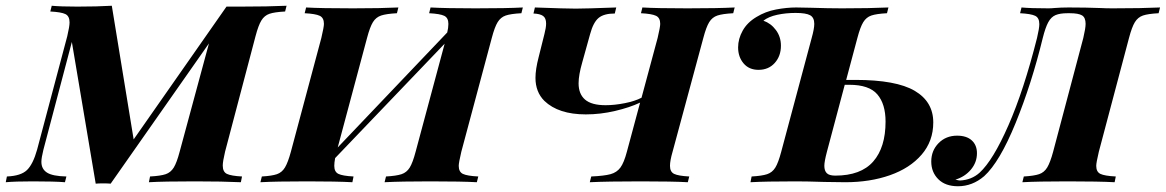

<svg xmlns="http://www.w3.org/2000/svg" viewBox="-63 -634 4056 668"><path d="M934 -614 929 -594Q892 -592 874.5 -586Q857 -580 846.5 -563Q836 -546 826 -508L720 -106Q712 -72 712 -58Q712 -36 726.5 -29Q741 -22 779 -20L775 0Q712 -3 615 -3Q506 -3 455 0L459 -20Q496 -22 513.5 -28Q531 -34 541.5 -51Q552 -68 562 -106L664 -483L322 5Q313 4 296 4Q279 4 270 5L187 -488L88 -113Q81 -85 81 -71Q81 -46 100.5 -33.5Q120 -21 168 -20L163 0Q127 -3 51 -3Q-10 -3 -43 0L-39 -20Q10 -22 31 -42.5Q52 -63 66 -113L171 -508Q179 -542 179 -556Q179 -578 164.5 -585Q150 -592 112 -594L117 -614Q148 -611 206 -611Q275 -611 326 -614L402 -149L725 -611H773Q870 -611 934 -614Z M1756 -608 1751 -588Q1714 -586 1696.5 -580Q1679 -574 1668.5 -557Q1658 -540 1648 -502L1542 -106Q1533 -68 1533 -57Q1533 -36 1547.5 -29Q1562 -22 1601 -20L1596 0Q1544 -3 1433 -3Q1332 -3 1275 0L1280 -20Q1316 -22 1334 -28Q1352 -34 1362.5 -51Q1373 -68 1383 -106L1484 -482L1103 -84Q1100 -68 1100 -57Q1100 -36 1114.5 -29Q1129 -22 1167 -20L1163 0Q1108 -3 1006 -3Q897 -3 843 0L848 -20Q883 -22 900.5 -28Q918 -34 928.5 -51.5Q939 -69 949 -106L1055 -502Q1064 -540 1064 -551Q1064 -572 1049.5 -579Q1035 -586 997 -588L1002 -608Q1053 -605 1165 -605Q1262 -605 1323 -608L1318 -588Q1281 -586 1263 -580Q1245 -574 1234.5 -557Q1224 -540 1214 -502L1112 -121L1493 -521Q1497 -537 1497 -551Q1497 -572 1482.5 -579Q1468 -586 1430 -588L1435 -608Q1489 -605 1591 -605Q1702 -605 1756 -608Z M2493 -608 2488 -588Q2451 -586 2433 -580Q2415 -574 2404.5 -557Q2394 -540 2384 -502L2277 -106Q2268 -75 2268 -57Q2268 -36 2282.5 -29Q2297 -22 2335 -20L2330 0Q2278 -3 2166 -3Q2051 -3 1989 0L1994 -20Q2039 -22 2061 -28Q2083 -34 2095.5 -51Q2108 -68 2118 -106L2164 -277Q2128 -260 2077 -248Q2026 -236 1975 -236Q1880 -236 1831 -283Q1800 -314 1800 -363Q1800 -393 1811 -435L1831 -515Q1837 -538 1837 -552Q1837 -571 1826.5 -578.5Q1816 -586 1793 -587L1798 -608Q1906 -604 1940 -604Q1973 -604 2081 -608L2076 -587Q2038 -587 2019.5 -571.5Q2001 -556 1990 -515L1963 -418Q1950 -373 1950 -344Q1950 -307 1972.5 -287.5Q1995 -268 2044 -268Q2075 -268 2110.5 -275Q2146 -282 2169 -294L2225 -502Q2234 -540 2234 -551Q2234 -572 2219.5 -579Q2205 -586 2167 -588L2172 -608Q2222 -605 2329 -605Q2435 -605 2493 -608Z M3184 -208Q3184 -143 3143.5 -96Q3103 -49 3033.5 -24.5Q2964 0 2878 0L2805 -1Q2745 -3 2706 -3Q2601 -3 2548 0L2552 -20Q2588 -22 2606 -28Q2624 -34 2634.5 -51Q2645 -68 2655 -106L2761 -502Q2770 -534 2770 -551Q2770 -573 2755.5 -581Q2741 -589 2705 -589Q2671 -589 2641 -582.5Q2611 -576 2593 -562Q2619 -553 2636.5 -529.5Q2654 -506 2654 -475Q2654 -439 2632.5 -415Q2611 -391 2576 -391Q2543 -391 2524 -413.5Q2505 -436 2505 -469Q2505 -499 2521 -527.5Q2537 -556 2569 -575Q2600 -594 2637 -601Q2674 -608 2707 -608L2759 -607Q2819 -605 2866 -605Q2963 -605 3028 -608L3023 -588Q2986 -586 2968.5 -580Q2951 -574 2940.5 -557Q2930 -540 2920 -502L2881 -356H2913Q3055 -356 3119.5 -318Q3184 -280 3184 -208ZM3018 -211Q3018 -272 2989.5 -305.5Q2961 -339 2892 -339H2876L2814 -106Q2805 -72 2805 -57Q2805 -40 2813.5 -31.5Q2822 -23 2843 -23Q2932 -23 2975 -72Q3018 -121 3018 -211Z M3545 -502Q3553 -536 3553 -550Q3553 -572 3538.5 -579Q3524 -586 3486 -588L3491 -608Q3523 -605 3584 -605Q3596 -605 3604 -606Q3628 -608 3655 -608Q3715 -608 3767 -606Q3783 -605 3808 -605Q3910 -605 3973 -608L3968 -588Q3931 -586 3913.5 -580Q3896 -574 3885.5 -557Q3875 -540 3865 -502L3760 -106Q3751 -68 3751 -57Q3751 -36 3765.5 -29Q3780 -22 3819 -20L3815 0Q3760 -3 3651 -3Q3548 -3 3494 0L3499 -20Q3534 -22 3552 -28Q3570 -34 3580.5 -51.5Q3591 -69 3601 -106L3706 -502Q3714 -536 3714 -551Q3714 -573 3701.5 -580.5Q3689 -588 3659 -588H3651Q3625 -588 3609.5 -581.5Q3594 -575 3584 -556.5Q3574 -538 3565 -502Q3526 -342 3470.5 -206Q3415 -70 3361 -21Q3320 14 3270 14Q3226 14 3201.5 -10.5Q3177 -35 3177 -72Q3177 -110 3202.5 -136Q3228 -162 3267 -162Q3300 -162 3318 -145.5Q3336 -129 3336 -101Q3336 -69 3315 -44Q3294 -19 3261 -9Q3273 -6 3277 -6Q3317 -8 3345 -33Q3392 -76 3445.5 -198Q3499 -320 3545 -502Z"/></svg>

Font: Playfair Display SC
Style: Bold Italic
Weight: 700
Italic angle: -14°
Designer: Claus Eggers Sørensen
Foundry: Claus Eggers Sørensen
Version: Version 1.200; ttfautohint (v1.6)